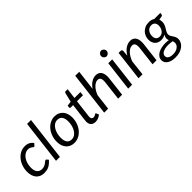

<svg xmlns="http://www.w3.org/2000/svg" viewBox="130 -1797 3039 3039"><g transform="rotate(-45 1650.0 -277.0)"><path d="M409.5 -91Q383.5 -62.5 360.2 -43.5Q337 -24.5 313.5 -13.2Q290 -2 264.8 2.5Q239.5 7 210.5 7Q166.5 7 132.8 -8Q99 -23 76.2 -50.2Q53.5 -77.5 41.8 -115.8Q30 -154 30 -200Q30 -261.5 49.2 -318Q68.5 -374.5 103 -418Q137.5 -461.5 185 -487.5Q232.5 -513.5 289.5 -513.5Q339.5 -513.5 373.5 -495.8Q407.5 -478 433 -444L405 -410.5Q402 -406.5 397.5 -404Q393 -401.5 387.5 -401.5Q380.5 -401.5 373.8 -407.8Q367 -414 356.2 -421.8Q345.5 -429.5 329.2 -435.8Q313 -442 287.5 -442Q253 -442 222.2 -423.2Q191.5 -404.5 168.5 -372Q145.5 -339.5 132.2 -295Q119 -250.5 119 -199.5Q119 -168.5 126 -143.2Q133 -118 147 -100.2Q161 -82.5 181.2 -72.8Q201.5 -63 228.5 -63Q251 -63 268.5 -67.8Q286 -72.5 299.5 -79.5Q313 -86.5 323.2 -94.8Q333.5 -103 341.8 -110Q350 -117 356.8 -121.8Q363.5 -126.5 370.5 -126.5Q380.5 -126.5 387.5 -118L409.5 -91Z M477 0 566.5 -736.5H654L564.5 0Z M894.5 -62.5Q931 -62.5 961 -82.5Q991 -102.5 1012 -135.8Q1033 -169 1044.5 -212.5Q1056 -256 1056 -303.5Q1056 -373.5 1028.5 -409Q1001 -444.5 949 -444.5Q912 -444.5 882.2 -424.8Q852.5 -405 831.5 -371.8Q810.5 -338.5 799 -295Q787.5 -251.5 787.5 -204Q787.5 -134 814.8 -98.2Q842 -62.5 894.5 -62.5ZM886.5 7Q845 7 810.5 -7.2Q776 -21.5 751 -48.5Q726 -75.5 712 -114.5Q698 -153.5 698 -203.5Q698 -267.5 718 -324Q738 -380.5 772.8 -423Q807.5 -465.5 854.8 -490Q902 -514.5 957 -514.5Q998.5 -514.5 1033 -500.2Q1067.5 -486 1092.5 -459Q1117.5 -432 1131.5 -392.8Q1145.5 -353.5 1145.5 -304Q1145.5 -240.5 1125.5 -184Q1105.5 -127.5 1070.8 -85Q1036 -42.5 988.5 -17.8Q941 7 886.5 7Z M1252.5 -95.5Q1252.5 -98.5 1252.8 -103.2Q1253 -108 1253.8 -117Q1254.5 -126 1256 -140.5Q1257.5 -155 1260.5 -178.5L1292 -432H1235.5Q1229 -432 1224.8 -435.8Q1220.5 -439.5 1220.5 -447.5Q1220.5 -449 1221 -453.5Q1221.5 -458 1222.2 -463.8Q1223 -469.5 1223.8 -475.5Q1224.5 -481.5 1225 -487L1303 -497.5L1340.5 -654Q1342.5 -661.5 1348 -666.2Q1353.5 -671 1361.5 -671H1408.5L1386.5 -496.5H1519.5L1512 -432H1378.5L1348 -183Q1345.5 -162.5 1344 -150L1342 -130Q1341.5 -122.5 1341.2 -119.5Q1341 -116.5 1341 -115Q1341 -89.5 1352.8 -77.2Q1364.5 -65 1385 -65Q1398 -65 1408 -68.8Q1418 -72.5 1425.2 -77Q1432.5 -81.5 1437.5 -85.2Q1442.5 -89 1446.5 -89Q1450.5 -89 1452.8 -87Q1455 -85 1457.5 -80.5L1476 -38Q1452 -16.5 1420.8 -4.2Q1389.5 8 1358 8Q1309.5 8 1281.5 -18.5Q1253.5 -45 1252.5 -95.5Z M1555 0 1644 -736.5H1733L1691.5 -394.5Q1731 -453.5 1779.2 -483.8Q1827.5 -514 1878 -514Q1935.5 -514 1966.5 -476Q1997.5 -438 1997.5 -365.5Q1997.5 -355.5 1997 -344.8Q1996.5 -334 1995 -322.5L1957 0H1868L1906 -322.5Q1907 -332.5 1907.8 -341.8Q1908.5 -351 1908.5 -359.5Q1908.5 -400.5 1893.2 -420.5Q1878 -440.5 1845 -440.5Q1822.5 -440.5 1798.8 -428.2Q1775 -416 1752.5 -393.5Q1730 -371 1710.5 -339.2Q1691 -307.5 1676.5 -268.5L1644 0Z M2241.5 -506.5 2180.5 0H2093L2154 -506.5ZM2275 -665.5Q2275 -652.5 2269.8 -641.2Q2264.5 -630 2255.8 -621.2Q2247 -612.5 2236 -607.5Q2225 -602.5 2213 -602.5Q2201.5 -602.5 2190.5 -607.5Q2179.5 -612.5 2171.2 -621.2Q2163 -630 2158 -641.2Q2153 -652.5 2153 -665.5Q2153 -678.5 2158 -690Q2163 -701.5 2171.5 -710.2Q2180 -719 2191 -724.2Q2202 -729.5 2213.5 -729.5Q2225.5 -729.5 2236.5 -724.5Q2247.5 -719.5 2256.2 -710.8Q2265 -702 2270 -690.2Q2275 -678.5 2275 -665.5Z M2324.5 0 2385 -507H2429.5Q2459.5 -507 2459.5 -477L2452 -379Q2492.5 -446 2543.2 -480Q2594 -514 2648.5 -514Q2705 -514 2736.2 -476Q2767.5 -438 2767.5 -365Q2767.5 -355 2767 -344.5Q2766.5 -334 2765 -322.5L2727 0H2638L2676 -322.5Q2677 -332.5 2677.8 -341.8Q2678.5 -351 2678.5 -359.5Q2678.5 -400.5 2663.2 -420.2Q2648 -440 2615.5 -440Q2591.5 -440 2566.8 -427Q2542 -414 2519 -390.2Q2496 -366.5 2476.2 -332.8Q2456.5 -299 2442.5 -257.5L2413.5 0Z M3223 -366Q3222.5 -341 3216.8 -321Q3211 -301 3202.5 -284Q3194 -267 3184 -252Q3174 -237 3165.5 -222Q3157 -207 3151.2 -191.2Q3145.5 -175.5 3145.5 -157Q3145.5 -136 3155.8 -119Q3166 -102 3178.2 -84Q3190.5 -66 3200.8 -44.8Q3211 -23.5 3211 5.5Q3211 41 3194.5 72.8Q3178 104.5 3147.5 129Q3117 153.5 3073.2 167.8Q3029.5 182 2975 182Q2931.5 182 2895.8 173Q2860 164 2834.8 147.5Q2809.5 131 2795.8 107.8Q2782 84.5 2782 56.5Q2782 17 2802.5 -11.5Q2823 -40 2856.5 -58.5Q2890 -77 2932.8 -85.5Q2975.5 -94 3020 -94Q3038 -94 3055.8 -92.5Q3073.5 -91 3091 -88.5Q3086.5 -98 3083.8 -108.2Q3081 -118.5 3081 -130.5Q3081 -146 3085.8 -162.5Q3090.5 -179 3101.5 -199.5Q3082.5 -186.5 3059 -179.5Q3035.5 -172.5 3005.5 -172.5Q2976.5 -172.5 2951.2 -182Q2926 -191.5 2907 -210Q2888 -228.5 2877 -256.2Q2866 -284 2866 -321Q2866 -357 2879.2 -391.8Q2892.5 -426.5 2918 -453.8Q2943.5 -481 2981 -497.5Q3018.5 -514 3067.5 -514Q3122.5 -514 3163 -488H3300.5L3296.5 -458.5Q3295.5 -450 3290.8 -443Q3286 -436 3276.5 -434.5L3213.5 -423.5Q3218 -410.5 3220.5 -396.2Q3223 -382 3223 -366ZM3030 -228.5Q3057 -228.5 3077.5 -240.2Q3098 -252 3112.2 -271.2Q3126.5 -290.5 3134 -314.5Q3141.5 -338.5 3141.5 -363Q3141.5 -407 3119.2 -429.5Q3097 -452 3058 -452Q3031 -452 3010.5 -441Q2990 -430 2976 -411.5Q2962 -393 2954.8 -369.5Q2947.5 -346 2947.5 -320.5Q2947.5 -275.5 2969.2 -252Q2991 -228.5 3030 -228.5ZM3130 12.5Q3130 -0.5 3127.5 -11.8Q3125 -23 3121 -33Q3094 -37.5 3070.2 -39.5Q3046.5 -41.5 3025.5 -41.5Q2984.5 -41.5 2954.5 -34.2Q2924.5 -27 2905 -15Q2885.5 -3 2876 12.8Q2866.5 28.5 2866.5 45.5Q2866.5 81.5 2896.8 100.5Q2927 119.5 2982.5 119.5Q3015.5 119.5 3042.8 110.8Q3070 102 3089.2 87.5Q3108.5 73 3119.2 53.5Q3130 34 3130 12.5Z"/></g></svg>

Font: Lato TR
Style: Italic
Weight: 400
Italic angle: -12°
Designer: Lukasz Dziedzic
Foundry: tyPoland Lukasz Dziedzic
Version: Version 1.104 2013